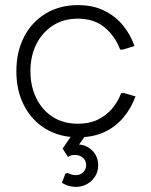

<svg xmlns="http://www.w3.org/2000/svg" viewBox="-20 -527 589 751"><path d="M285 10Q214 10 159.5 -22.5Q105 -55 74.5 -113.5Q44 -172 44 -248Q44 -325 74.5 -383.5Q105 -442 159.5 -474.5Q214 -507 285 -507Q343 -507 386.5 -486Q430 -465 460 -429Q490 -393 506 -347L461 -333H450Q430 -386 389 -420Q348 -454 285 -454Q228 -454 186.5 -427Q145 -400 122 -354Q99 -308 99 -248Q99 -190 122 -143Q145 -96 186.5 -69.5Q228 -43 285 -43Q329 -43 361.5 -58.5Q394 -74 417.5 -101Q441 -128 454 -163H465L510 -150Q493 -103 462 -66.5Q431 -30 387.5 -10Q344 10 285 10ZM276 204Q264 204 250.5 200.5Q237 197 222 188L236 152L245 150Q253 154 261 156Q269 158 275 158Q295 158 306 146Q317 134 317 119Q317 101 304.5 90Q292 79 273 79Q256 79 246 87L225 54L271 -13H326L267 69L261 40Q266 39 271 38.5Q276 38 282 38Q317 38 340.5 61.5Q364 85 364 119Q364 155 338.5 179.5Q313 204 276 204Z"/></svg>

Font: Fustat Light
Style: Regular
Weight: 300
Designer: Mohamed Gaber, Khaled Hosny, Laura Garcia Mut
Foundry: Kief Type Foundry, Alif Type Foundry, Hard Type Foundry
Version: Version 1.007